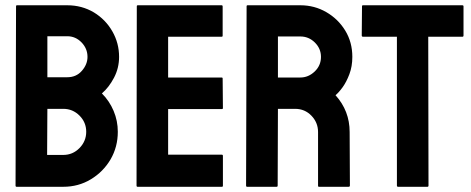

<svg xmlns="http://www.w3.org/2000/svg" viewBox="-20 -716 1806 736"><path d="M222.7 0H43.5Q39.6 0 39.6 -4.9L41.5 -691.9Q41.5 -695.8 45.4 -695.8H237.8Q293.9 -695.8 339.8 -668.5Q384.8 -641.1 410.6 -595.9Q436.5 -550.8 436.5 -498Q436.5 -455.1 417 -418Q397.5 -380.9 370.6 -357.9Q399.4 -329.1 415.5 -291Q431.6 -252.9 431.6 -210.9Q431.6 -152.8 403.8 -105Q375.5 -57.1 328.1 -28.6Q280.8 0 222.7 0ZM237.8 -577.1H161.6V-419.9H237.8Q272.5 -419.9 293.9 -444.6Q315.4 -469.2 315.4 -498Q315.4 -529.8 292.5 -553.5Q269.5 -577.1 237.8 -577.1ZM222.7 -298.8H161.6L160.6 -122.1H222.7Q258.8 -122.1 284.7 -148.4Q310.5 -174.8 310.5 -210.9Q310.5 -247.1 284.7 -272.9Q258.8 -298.8 222.7 -298.8Z M830.6 0H507.3Q503.4 0 503.4 -4.9L504.4 -691.9Q504.4 -695.8 508.3 -695.8H829.6Q833.5 -695.8 833.5 -690.9V-579.1Q833.5 -575.2 829.6 -575.2H624.5V-418.9H829.6Q833.5 -418.9 833.5 -415L834.5 -301.8Q834.5 -297.9 830.6 -297.9H624.5V-123H830.6Q834.5 -123 834.5 -118.2V-3.9Q834.5 0 830.6 0Z M1040.5 0H927.2Q923.3 0 923.3 -4.9L925.3 -691.9Q925.3 -695.8 929.2 -695.8H1131.3Q1185.5 -695.8 1231 -669.4Q1276.4 -643.1 1303.5 -598.6Q1330.6 -554.2 1330.6 -498Q1330.6 -461.4 1319.3 -431.6Q1308.1 -401.9 1293.2 -381.3Q1278.3 -360.8 1266.1 -351.1Q1320.3 -291 1320.3 -210L1321.3 -4.9Q1321.3 0 1316.4 0H1203.1Q1199.2 0 1199.2 -2.9V-210Q1199.2 -246.1 1173.8 -272.5Q1148.4 -298.8 1111.3 -298.8H1045.4L1044.4 -4.9Q1044.4 0 1040.5 0ZM1131.3 -576.2H1045.4V-418.9H1131.3Q1162.1 -418.9 1186.3 -441.9Q1210.4 -464.8 1210.4 -498Q1210.4 -529.8 1187 -553Q1163.6 -576.2 1131.3 -576.2Z M1618.7 0H1505.9Q1501.5 0 1501.5 -4.9V-575.2H1371.6Q1366.7 -575.2 1366.7 -580.1L1367.7 -691.9Q1367.7 -695.8 1371.6 -695.8H1751.5Q1756.8 -695.8 1756.8 -691.9V-580.1Q1756.8 -575.2 1752.9 -575.2H1621.6L1622.6 -4.9Q1622.6 0 1618.7 0Z"/></svg>

Font: Bayon
Style: Regular
Weight: 400
Designer: Danh Hong
Version: Version 8.001; ttfautohint (v1.8.3)